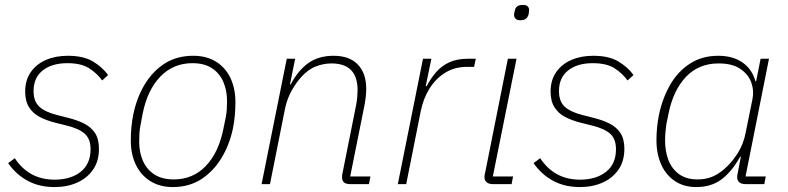

<svg xmlns="http://www.w3.org/2000/svg" viewBox="-20 -746 3193 778"><path d="M201 12Q139 12 92 -13.5Q45 -39 13 -85L40 -105Q68 -62 108.5 -40Q149 -18 201 -18Q267 -18 307 -50Q347 -82 347 -141Q347 -183 323.5 -204Q300 -225 251 -237L203 -249Q168 -258 141 -272Q114 -286 98 -311Q82 -336 82 -375Q82 -421 104.5 -453.5Q127 -486 166 -503Q205 -520 255 -520Q318 -520 356.5 -497Q395 -474 418 -442L394 -420Q373 -449 341 -469.5Q309 -490 253 -490Q190 -490 153 -460.5Q116 -431 116 -377Q116 -335 139.5 -313.5Q163 -292 211 -280L258 -268Q294 -259 321.5 -245Q349 -231 365 -207Q381 -183 381 -143Q381 -93 357 -58.5Q333 -24 292.5 -6Q252 12 201 12Z M680 12Q627 12 588.5 -12.5Q550 -37 530 -79.5Q510 -122 510 -176Q510 -204 512.5 -230.5Q515 -257 520 -282Q534 -350 566.5 -404Q599 -458 648 -489Q697 -520 763 -520Q817 -520 855.5 -496Q894 -472 914 -429.5Q934 -387 934 -332Q934 -305 931.5 -278Q929 -251 924 -226Q910 -159 877 -105Q844 -51 795 -19.5Q746 12 680 12ZM684 -19Q762 -19 814 -73.5Q866 -128 885 -223L895 -272Q898 -287 899 -303.5Q900 -320 900 -337Q900 -379 885 -414Q870 -449 839 -469.5Q808 -490 760 -490Q682 -490 629.5 -435.5Q577 -381 558 -285L549 -237Q546 -222 545 -205.5Q544 -189 544 -171Q544 -129 559 -94.5Q574 -60 605 -39.5Q636 -19 684 -19Z M1074 0H1040L1142 -508H1176L1155 -404H1158Q1188 -461 1229.5 -490.5Q1271 -520 1332 -520Q1396 -520 1430 -484.5Q1464 -449 1464 -386Q1464 -371 1462 -353.5Q1460 -336 1457 -320L1399 -31H1481L1475 0H1398Q1383 0 1374.5 -6.5Q1366 -13 1366 -28Q1366 -33 1366.5 -37Q1367 -41 1368 -45L1423 -320Q1426 -336 1427.5 -353Q1429 -370 1429 -380Q1429 -435 1402.5 -462Q1376 -489 1323 -489Q1291 -489 1259 -476.5Q1227 -464 1199 -432Q1181 -412 1162.5 -380Q1144 -348 1135 -306Z M1626 0H1592L1694 -508H1728L1705 -397H1709Q1725 -428 1747 -453.5Q1769 -479 1800.5 -493.5Q1832 -508 1877 -508H1908L1901 -475H1871Q1822 -475 1783.5 -451Q1745 -427 1720 -386.5Q1695 -346 1685 -296Z M2088 -664Q2075 -664 2069 -670.5Q2063 -677 2063 -685Q2063 -688 2063.5 -692Q2064 -696 2066 -702Q2068 -714 2075.5 -720Q2083 -726 2099 -726Q2113 -726 2118.5 -720Q2124 -714 2124 -706Q2124 -703 2123.5 -699.5Q2123 -696 2122 -688Q2119 -677 2111.5 -670.5Q2104 -664 2088 -664ZM2053 0H1977Q1961 0 1952 -7.5Q1943 -15 1943 -29Q1943 -34 1944 -38.5Q1945 -43 1946 -47L2038 -508H2073L1977 -31H2059Z M2330 12Q2268 12 2221 -13.5Q2174 -39 2142 -85L2169 -105Q2197 -62 2237.5 -40Q2278 -18 2330 -18Q2396 -18 2436 -50Q2476 -82 2476 -141Q2476 -183 2452.5 -204Q2429 -225 2380 -237L2332 -249Q2297 -258 2270 -272Q2243 -286 2227 -311Q2211 -336 2211 -375Q2211 -421 2233.5 -453.5Q2256 -486 2295 -503Q2334 -520 2384 -520Q2447 -520 2485.5 -497Q2524 -474 2547 -442L2523 -420Q2502 -449 2470 -469.5Q2438 -490 2382 -490Q2319 -490 2282 -460.5Q2245 -431 2245 -377Q2245 -335 2268.5 -313.5Q2292 -292 2340 -280L2387 -268Q2423 -259 2450.5 -245Q2478 -231 2494 -207Q2510 -183 2510 -143Q2510 -93 2486 -58.5Q2462 -24 2421.5 -6Q2381 12 2330 12Z M3077 0H3001Q2984 0 2975.5 -7.5Q2967 -15 2967 -29Q2967 -34 2968 -38.5Q2969 -43 2970 -48L2982 -111H2979Q2948 -54 2906 -21Q2864 12 2801 12Q2751 12 2714.5 -12.5Q2678 -37 2659 -80Q2640 -123 2640 -178Q2640 -204 2642.5 -229.5Q2645 -255 2650 -280Q2664 -347 2695 -401.5Q2726 -456 2775.5 -488Q2825 -520 2890 -520Q2950 -520 2989 -492.5Q3028 -465 3041 -417H3044L3062 -508H3096L3001 -31H3083ZM2806 -19Q2839 -19 2865 -29.5Q2891 -40 2916 -62Q2944 -86 2968.5 -124Q2993 -162 3002 -211L3029 -344Q3036 -378 3024.5 -411Q3013 -444 2980.5 -466.5Q2948 -489 2892 -489Q2811 -489 2759.5 -434.5Q2708 -380 2689 -286L2680 -242Q2678 -227 2676.5 -211Q2675 -195 2675 -176Q2675 -133 2688.5 -97.5Q2702 -62 2731.5 -40.5Q2761 -19 2806 -19Z"/></svg>

Font: IBM Plex Sans ExtraLight
Style: Italic
Weight: 250
Italic angle: -11.31°
Designer: Mike Abbink, Paul van der Laan, Pieter van Rosmalen
Foundry: Bold Monday
Version: Version 3.201